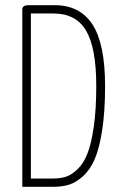

<svg xmlns="http://www.w3.org/2000/svg" viewBox="-20 -720 469 740"><path d="M191 -700Q288 -700 336.5 -625.5Q385 -551 385 -388Q385 -291 374 -219.5Q363 -148 345 -106.5Q327 -65 299.5 -40.5Q272 -16 245.5 -8Q219 0 184 0H66V-684Q66 -700 90 -700ZM351 -389Q351 -535 312 -601.5Q273 -668 187 -668H99V-32H184Q213 -32 234.5 -39Q256 -46 279 -68Q302 -90 317 -128Q332 -166 341.5 -232Q351 -298 351 -389Z"/></svg>

Font: Yanone Kaffeesatz Thin
Style: Regular
Weight: 250
Designer: Yanone (Cyrillic: Daniel Pouzeot)
Foundry: Yanone
Version: Version 1.003;PS 001.003;hotconv 1.0.88;makeotf.lib2.5.64775